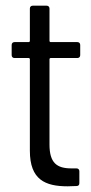

<svg xmlns="http://www.w3.org/2000/svg" viewBox="-20 -654 320 675"><path d="M262 -460V-496C262 -502 258 -506 252 -506H158C156 -506 154 -508 154 -510V-624C154 -630 150 -634 144 -634H95C89 -634 85 -630 85 -624V-510C85 -508 83 -506 81 -506H31C25 -506 21 -502 21 -496V-460C21 -454 25 -450 31 -450H81C83 -450 85 -448 85 -446V-124C85 -22 139 1 218 1C228 1 238 0 249 0C256 0 259 -4 259 -10V-52C259 -58 255 -62 249 -62H231C180 -62 154 -81 154 -146V-446C154 -448 156 -450 158 -450H252C258 -450 262 -454 262 -460Z"/></svg>

Font: Barlow Semi Condensed
Style: Regular
Weight: 400
Width: 4
Designer: Jeremy Tribby
Foundry: Tribby Type
Version: Version 1.422;hotconv 1.0.109;makeotfexe 2.5.65596